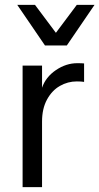

<svg xmlns="http://www.w3.org/2000/svg" viewBox="-20 -770 409 790"><path d="M296 -750H369L255 -583H165L51 -750H124L210 -635ZM73 0V-500H153V-409Q168 -453 210 -481.5Q252 -510 298 -510Q317 -510 326 -509V-433Q315 -435 296 -435Q259 -435 226.5 -416.5Q194 -398 173.5 -360.5Q153 -323 153 -270V0Z"/></svg>

Font: CBA Beacon Sans
Style: Regular
Weight: 400
Designer: Wei Huang
Foundry: Wei Huang
Version: Version 1.002